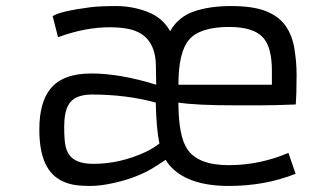

<svg xmlns="http://www.w3.org/2000/svg" viewBox="-20 -611 1122 641"><path d="M966.8 -30.8Q865.2 9.8 743.7 9.8Q604 9.8 544.4 -61Q539.1 -67.4 533.2 -77.6L504.4 -58.6Q436.5 -13.7 339.8 3.9Q307.1 9.8 281.2 9.8Q255.4 9.8 235.6 7.3Q215.8 4.9 197.5 -2.2Q179.2 -9.3 163.6 -22Q147.9 -34.7 136.2 -55.7Q111.3 -100.1 111.3 -178.2Q111.3 -268.1 147.5 -313.5Q188.5 -365.7 284.7 -365.7Q380.9 -365.7 501.5 -328.1L500.5 -388.2Q500.5 -493.7 412.1 -513.7Q383.8 -520 347.2 -520Q263.7 -520 173.8 -486.8L155.8 -557.1Q180.7 -573.7 282.2 -586.9Q314.9 -590.8 368.2 -590.8Q421.4 -590.8 471.7 -571.8Q522 -552.7 547.9 -507.3V-506.8L548.3 -507.3Q574.7 -554.2 626.7 -572.5Q678.7 -590.8 751.5 -590.8Q824.2 -590.8 867.2 -574Q910.2 -557.1 932.9 -525.4Q955.6 -493.7 962.9 -448.5Q970.2 -403.3 970.2 -362.3Q970.2 -297.4 967.3 -262.2Q898.4 -259.3 844.7 -259.3H767.6Q633.3 -259.3 575.7 -268.6Q575.7 -156.7 605.5 -112.8Q641.1 -59.6 743.9 -59.6Q846.7 -59.6 942.9 -100.6ZM887.7 -328.1V-375Q887.7 -451.7 859.4 -484.4Q827.6 -521 745.6 -521Q647.5 -521 611.3 -478.5Q575.7 -437.5 575.7 -328.1ZM216.3 -87.9Q238.8 -64 292 -64Q380.4 -64 465.8 -103.5Q492.2 -116.2 512.2 -131.8Q502 -180.2 500 -268.6Q401.4 -295.4 286.6 -295.4Q227.1 -295.4 208 -259.8Q194.3 -234.9 194.3 -187.7Q194.3 -140.6 199.5 -120.4Q204.6 -100.1 216.3 -87.9Z"/></svg>

Font: Armata
Style: Regular
Weight: 400
Designer: Viktoriya Grabowska
Foundry: Viktoriya Grabowska
Version: Version 1.002